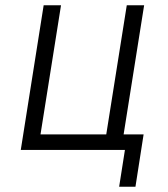

<svg xmlns="http://www.w3.org/2000/svg" viewBox="-20 -570 640 730"><path d="M433 140H495L526 -59H450L528 -550H462L384 -59H134L212 -550H146L59 0H455Z"/></svg>

Font: JetBrains Mono ExtraLight
Style: Italic
Weight: 240
Italic angle: -9°
Monospace: yes
Designer: Philipp Nurullin, Konstantin Bulenkov
Foundry: JetBrains
Version: Version 2.305